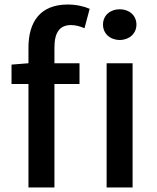

<svg xmlns="http://www.w3.org/2000/svg" viewBox="-20 -830 693 850"><path d="M106 -550 31 -544V-458H106V0H221V-458H332V-550H221V-620C221 -687 245 -719 294 -719C313 -719 334 -714 354 -705L377 -791C352 -802 317 -810 280 -810C157 -810 106 -732 106 -619ZM510 -653C552 -653 584 -681 584 -721C584 -762 552 -789 510 -789C468 -789 436 -762 436 -721C436 -681 468 -653 510 -653ZM452 0H567V-550H452Z"/></svg>

Font: Genne Gothic Medium
Style: Regular
Weight: 500
Designer: Ryoko NISHIZUKA (kana & ideographs); Paul D. Hunt (Latin, Greek & Cyrillic); Wenlong ZHANG (bopomofo); Sandoll Communica
Foundry: Adobe Systems Incorporated
Version: Version 1.004;PS 1.004;hotconv 16.6.51;makeotf.lib2.5.65220